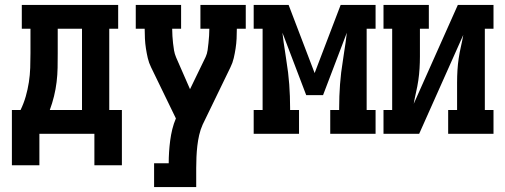

<svg xmlns="http://www.w3.org/2000/svg" viewBox="-20 -540 2040 775"><path d="M28 127V-96H63Q76 -123 84 -151Q92 -179 96.5 -208Q101 -237 102 -266.5Q103 -296 103 -325V-424H68V-520H457V-424H421V-96H472V127H361V0H139V127ZM181 -96H311V-424H213V-325Q213 -296 212.5 -267Q212 -238 208.5 -209Q205 -180 198 -151.5Q191 -123 181 -96Z M602 215V119H661Q661 96 662.5 73Q664 50 667 27Q670 4 675.5 -18.5Q681 -41 690 -62L590 -268Q581 -286 576.5 -305.5Q572 -325 569 -344.5Q566 -364 565 -384Q564 -404 564 -424H528V-520H711V-424H675Q675 -409 676 -394.5Q677 -380 678.5 -365.5Q680 -351 682.5 -336.5Q685 -322 691 -308L747 -180L810 -310Q816 -323 818 -337.5Q820 -352 821.5 -366.5Q823 -381 824 -395.5Q825 -410 825 -424H789V-520H972V-424H936Q936 -404 935 -384Q934 -364 931 -344.5Q928 -325 923.5 -305.5Q919 -286 910 -268L798 -37Q789 -17 784 5Q779 27 776.5 49Q774 71 773 93.5Q772 116 772 138V215Z M1004 0V-96H1040V-424H1004V-520H1145L1250 -245L1355 -520H1496V-424H1460V-96H1496V0H1313V-96H1349V-104Q1349 -152 1352.5 -199.5Q1356 -247 1364 -295L1369 -329Q1372 -349 1375 -368.5Q1378 -388 1380 -408L1284 -156H1216L1120 -408Q1122 -388 1125 -368.5Q1128 -349 1131 -329L1136 -295Q1144 -247 1147.5 -199.5Q1151 -152 1151 -104V-96H1187V0Z M1528 0V-96H1563V-424H1528V-520H1711V-424H1675V-312Q1675 -288 1673.5 -263.5Q1672 -239 1668.5 -215.5Q1665 -192 1659.5 -168Q1654 -144 1650 -121L1828 -520H1972V-424H1937V-96H1972V0H1789V-96H1825V-208Q1825 -232 1826.5 -256.5Q1828 -281 1831.5 -304.5Q1835 -328 1840.5 -352Q1846 -376 1850 -399L1672 0Z"/></svg>

Font: Iosevka Curly Slab
Style: Bold
Weight: 700
Monospace: yes
Designer: Belleve Invis
Foundry: Belleve Invis
Version: Version 22.1.2; ttfautohint (v1.8.4)